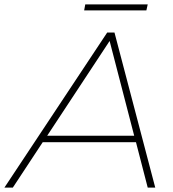

<svg xmlns="http://www.w3.org/2000/svg" viewBox="-65 -847 781 867"><path d="M-45 0 419 -700H452L636 0H602L549 -205H128L-7 0ZM541 -234 430 -662 148 -234ZM315 -800 320 -827H602L596 -800Z"/></svg>

Font: Montserrat Thin ExtraLight
Style: Italic
Weight: 250
Italic angle: -11.3°
Version: Version 9.000